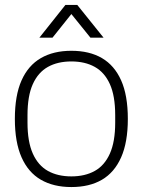

<svg xmlns="http://www.w3.org/2000/svg" viewBox="-20 -743 576 775"><path d="M268 12Q196 12 145 -17.5Q94 -47 67 -108Q40 -169 40 -263Q40 -358 67 -418.5Q94 -479 145 -508.5Q196 -538 268 -538Q341 -538 391.5 -508.5Q442 -479 469 -418.5Q496 -358 496 -263Q496 -169 469 -108Q442 -47 391.5 -17.5Q341 12 268 12ZM268 -31Q323 -31 362.5 -53Q402 -75 423.5 -123Q445 -171 445 -248V-278Q445 -356 423.5 -403.5Q402 -451 362.5 -473Q323 -495 268 -495Q213 -495 173.5 -473Q134 -451 112.5 -403.5Q91 -356 91 -278V-248Q91 -171 112.5 -123Q134 -75 173.5 -53Q213 -31 268 -31ZM139 -591 244 -723H292L398 -591H345L253 -705H283L192 -591Z"/></svg>

Font: Archivo SemiBold Thin
Style: Regular
Weight: 250
Version: Version 2.001